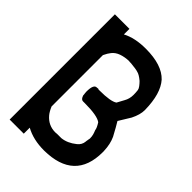

<svg xmlns="http://www.w3.org/2000/svg" viewBox="-63 -680 952 952"><g transform="rotate(-45 413.0 -203.5)"><path d="M28 -424H766V-322H727Q754 -271 754 -195Q754 -81 701 -31Q675 -8 634 4Q593 16 535 17Q503 17 463 -3L401 -41Q390 -34 372 -24Q354 -14 330 -1Q313 7 292.5 11.5Q272 16 246 17Q243 17 240 17Q42 17 40 -195Q40 -271 70 -325H28ZM446 -231Q446 -226 446.5 -224.5Q447 -223 447 -222Q447 -220 445 -218V-211Q445 -133 462 -109L499 -89Q521 -76 549 -76Q557 -76 565 -76.5Q573 -77 581 -78Q589 -79 599.5 -87Q610 -95 619 -104Q640 -129 643 -145Q645 -150 647 -163Q649 -176 651 -196Q651 -200 651 -204Q651 -205 651 -206Q651 -208 652 -210Q651 -240 642.5 -264Q634 -288 616 -302Q604 -312 581 -323H221Q209 -318 198.5 -312Q188 -306 181 -300Q143 -268 143 -219Q143 -213 144 -207V-178Q148 -139 177 -103Q193 -82 218 -80Q224 -80 229 -78L227 -79L243 -76Q257 -76 268 -79Q279 -82 291 -87Q304 -88 329 -104Q349 -130 349 -218V-231Q349 -244 371 -251Q373 -251 375.5 -251Q378 -251 383 -252Q385 -252 388.5 -252.5Q392 -253 395 -253Q446 -253 446 -231Z"/></g></svg>

Font: New Athena Unicode
Style: Bold
Weight: 700
Designer: J. Rusten 1997; rev. by R. Hancock 2001, 2002, rev. by D. Mastronarde 2002-2021
Foundry: Society for Classical Studies (formerly American Philological Association)
Version: Version 5.008